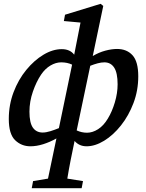

<svg xmlns="http://www.w3.org/2000/svg" viewBox="-20 -750 761 1004"><path d="M134 -166Q134 -108 152 -82.5Q170 -57 203 -57Q221 -57 243.5 -64Q266 -71 288 -80L357 -412Q332 -424 300 -424Q272 -424 244 -407.5Q216 -391 195 -360Q170 -323 152 -271Q134 -219 134 -166ZM139 15Q92 15 59 -17Q26 -49 26 -128Q26 -202 51 -268Q76 -334 117.5 -384.5Q159 -435 207.5 -464Q256 -493 303 -493Q346 -493 368 -464L401 -632L314 -640L320 -673L506 -730L520 -719L465 -457Q497 -476 530.5 -485Q564 -494 592 -494Q643 -494 673 -461Q703 -428 703 -351Q703 -277 678 -211Q653 -145 612.5 -94Q572 -43 524.5 -14Q477 15 433 15Q394 15 370 -13Q359 39 349.5 87Q340 135 332 184L414 197L407 234H146L153 197L231 184L275 -26Q241 -7 206 4Q171 15 139 15ZM526 -424Q510 -424 491 -419Q472 -414 452 -406L381 -68Q407 -56 435 -56Q464 -56 493 -74.5Q522 -93 544 -130Q566 -166 580.5 -214.5Q595 -263 595 -309Q595 -369 577 -396.5Q559 -424 526 -424Z"/></svg>

Font: Source Serif 4 Semibold
Style: Italic
Weight: 600
Italic angle: -12°
Designer: Frank Grießhammer
Foundry: Adobe
Version: Version 4.005;hotconv 1.1.0;makeotfexe 2.6.0